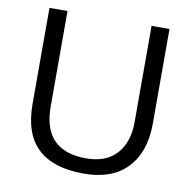

<svg xmlns="http://www.w3.org/2000/svg" viewBox="-82 -809 899 902"><g transform="rotate(10 368.0 -358.5)"><path d="M374.5 11Q230.5 11 156.2 -57.8Q82 -126.5 82 -270.5V-728H168V-273Q168 -61.5 373.5 -61.5Q468 -61.5 518.5 -116.8Q569 -172 569 -269.5V-728H654.5V-275.5Q654 -140.5 582.2 -64.8Q510.5 11 374.5 11Z"/></g></svg>

Font: Mooli
Style: Regular
Weight: 400
Designer: Vernon Adams
Foundry: Vernon Adams
Version: Version 1.000; ttfautohint (v1.8.4.7-5d5b);gftools[0.9.33]